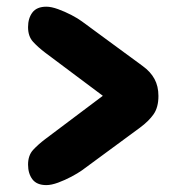

<svg xmlns="http://www.w3.org/2000/svg" viewBox="-20 -614 540 568"><path d="M222.2 -109.9Q210.4 -101.6 191.2 -91.3Q171.9 -81.1 151.9 -73.7Q131.8 -66.4 117.2 -66.4Q88.9 -66.4 75.9 -83.5Q63 -100.6 63 -127Q63 -154.3 78.1 -170.7Q93.3 -187 113.3 -202.1L284.2 -330.6L113.3 -458.5Q93.3 -473.6 78.1 -490Q63 -506.3 63 -533.7Q63 -560.1 75.9 -577.1Q88.9 -594.2 117.2 -594.2Q131.8 -594.2 151.9 -586.9Q171.9 -579.6 191.2 -569.6Q210.4 -559.6 222.2 -550.8L402.3 -418.5Q425.3 -401.9 437 -380.4Q448.7 -358.9 448.7 -330.1Q448.7 -296.4 434.3 -275.9Q419.9 -255.4 394 -236.3Z"/></svg>

Font: Caprasimo
Style: Regular
Weight: 400
Designer: The DocRepair Project, Phaedra Charles, Flavia Zimbardi
Foundry: Google
Version: Version 1.001